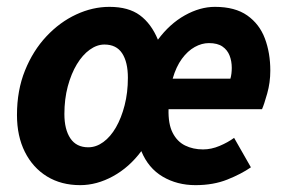

<svg xmlns="http://www.w3.org/2000/svg" viewBox="-20 -528 838 560"><path d="M213.8 12Q158.6 12 117.2 -13.3Q75.8 -38.7 52.6 -84.8Q29.5 -130.9 29.5 -192.5Q29.5 -264.6 52.9 -322.4Q76.2 -380.2 115.3 -421.9Q154.4 -463.6 202.3 -485.8Q250.1 -508 299.1 -508Q354.8 -508 388 -483.5Q421.3 -458.9 440.6 -412.2Q474.8 -458.4 519 -483.2Q563.3 -508 606.8 -508Q665.6 -508 701.2 -482.9Q736.8 -457.8 752.6 -415.7Q768.4 -373.6 768.4 -322Q768.4 -287.3 759.3 -255.1Q750.2 -222.8 744.2 -209.5H471.6Q470.4 -166.4 483.6 -140.7Q496.7 -115 519.9 -103.6Q543.1 -92.2 572.2 -92.2Q596.3 -92.2 620.4 -102.4Q644.6 -112.6 662.8 -125.9L711.8 -40Q683.8 -20.6 643.1 -4.3Q602.4 12 550.2 12Q496.5 12 454.5 -12.8Q412.5 -37.6 392.2 -87.2Q357 -39.9 309.7 -14Q262.3 12 213.8 12ZM237.4 -98.4Q260.5 -98.4 281.4 -113.7Q302.4 -129 318.2 -156.5Q334 -183.9 343.5 -221Q353 -258 353 -301.1Q353 -347 336.2 -372.6Q319.4 -398.1 284.6 -398.1Q262.7 -398.1 241.7 -383Q220.8 -368 204.2 -340.6Q187.7 -313.2 177.7 -276.1Q167.8 -239 167.8 -195.4Q167.8 -150.4 185.3 -124.4Q202.8 -98.4 237.4 -98.4ZM483.6 -298.5H652Q654 -305.4 655 -313.5Q656 -321.7 656 -330Q656 -349.6 649.6 -366Q643.2 -382.4 628.8 -392.3Q614.4 -402.3 589.4 -402.3Q568.5 -402.3 548 -390.9Q527.4 -379.5 510.5 -356.5Q493.6 -333.4 483.6 -298.5Z"/></svg>

Font: Source Sans 3
Style: Italic
Weight: 200
Italic angle: -11°
Designer: Paul D. Hunt
Foundry: Adobe
Version: Version 3.046;hotconv 1.0.118;makeotfexe 2.5.65603